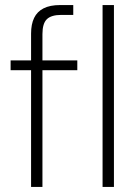

<svg xmlns="http://www.w3.org/2000/svg" viewBox="-20 -740 542 760"><path d="M103 0V-607Q103 -644 115 -669Q127 -694 152.5 -707Q178 -720 218 -720H270V-681H223Q183 -681 165.5 -664Q148 -647 148 -605V0ZM22 -462V-501H286V-462ZM386 0V-720H431V0Z"/></svg>

Font: DM Sans 17pt ExtraLight
Style: Regular
Weight: 250
Version: Version 4.004;gftools[0.9.30]